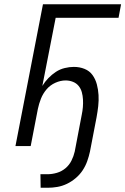

<svg xmlns="http://www.w3.org/2000/svg" viewBox="-20 -690 592 907"><path d="M172 197 171 133H205Q226 133 248.5 126.5Q271 120 289 105Q307 90 317.5 69Q328 48 333 26L366 -147Q370 -166 371.5 -184Q373 -202 372 -220Q371 -238 366.5 -254.5Q362 -271 351.5 -284Q341 -297 324.5 -303.5Q308 -310 290 -310Q266 -310 241.5 -299Q217 -288 200 -268Q183 -248 173.5 -224Q164 -200 159 -176L125 0H53L183 -670H552L540 -606H243L180 -284Q192 -304 208.5 -321Q225 -338 244 -350.5Q263 -363 285.5 -368.5Q308 -374 329 -374Q356 -374 379.5 -364.5Q403 -355 417 -335.5Q431 -316 437.5 -291.5Q444 -267 445.5 -241Q447 -215 444 -188.5Q441 -162 436 -135L405 26Q400 49 392 71.5Q384 94 370.5 114.5Q357 135 337.5 151.5Q318 168 296 178.5Q274 189 251 193Q228 197 205 197Z"/></svg>

Font: Lode
Style: Italic
Weight: 400
Italic angle: -11°
Monospace: yes
Designer: Belleve Invis
Foundry: Belleve Invis
Version: Version 29.2.0; ttfautohint (v1.8.3)